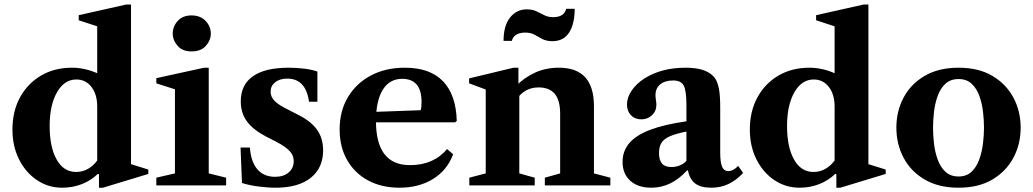

<svg xmlns="http://www.w3.org/2000/svg" viewBox="-20 -842 4691 872"><path d="M262 10.5Q199 10.5 147.8 -24Q96.5 -58.5 66.5 -118.2Q36.5 -178 36.5 -253.5Q36.5 -336.5 71 -399.8Q105.5 -463 166.5 -498.8Q227.5 -534.5 307 -534.5Q364.5 -534.5 421.5 -509.5V-722.5L337.5 -750V-773L553.5 -821.5H575V-96.5L653.5 -72V-52L447.5 10.5H429.5V-50.5L424.5 -52.5Q394 -22.5 352.2 -6Q310.5 10.5 262 10.5ZM325.5 -61Q355 -61 379.5 -75Q404 -89 421.5 -113V-358Q421.5 -413 395.5 -447Q369.5 -481 326.5 -481Q272 -481 238.8 -422.8Q205.5 -364.5 205.5 -270Q205.5 -174 237.2 -117.5Q269 -61 325.5 -61Z M690 0V-35L774.5 -54.5V-436.5L690 -463.5V-487L907 -534.5H928V-54.5L1007 -35V0ZM849.5 -608.5Q808.5 -608.5 786.5 -634Q764.5 -659.5 764.5 -689.5Q764.5 -722 787.2 -747Q810 -772 849.5 -772Q890 -772 913.8 -747Q937.5 -722 937.5 -689.5Q937.5 -659.5 915.2 -634Q893 -608.5 849.5 -608.5Z M1232.5 10.5Q1194.5 10.5 1152 4.8Q1109.5 -1 1079 -11L1072.5 -172H1115Q1119.5 -107.5 1148.8 -73.2Q1178 -39 1229.5 -39Q1268 -39 1291 -58.8Q1314 -78.5 1314 -110.5Q1314 -135.5 1296.2 -155.2Q1278.5 -175 1236 -197.5L1188 -222Q1129 -253 1101.2 -291Q1073.5 -329 1073.5 -381.5Q1073.5 -457 1128.8 -495.8Q1184 -534.5 1291.5 -534.5Q1329.5 -534.5 1364.8 -529.8Q1400 -525 1421.5 -517V-380H1383.5Q1369 -485 1284.5 -485Q1250.5 -485 1229.8 -468.5Q1209 -452 1209 -425.5Q1209 -402 1227.5 -383.2Q1246 -364.5 1291.5 -342.5L1339 -318Q1394.5 -289.5 1421 -251.2Q1447.5 -213 1447.5 -159Q1447.5 -79 1391 -34.2Q1334.5 10.5 1232.5 10.5Z M1794.5 10.5Q1712.5 10.5 1651.2 -22.8Q1590 -56 1556.2 -115.8Q1522.5 -175.5 1522.5 -254Q1522.5 -337.5 1560 -400.5Q1597.5 -463.5 1664.2 -499Q1731 -534.5 1819 -534.5Q1932.5 -534.5 1991.8 -473.2Q2051 -412 2054.5 -293L2047 -286.5H1615V-331.5L1890.5 -341.5Q1894.5 -352 1894.5 -379Q1894.5 -484 1806.5 -484Q1749 -484 1718.2 -434Q1687.5 -384 1687.5 -292Q1687.5 -92 1842 -92Q1949 -92 2010.5 -165L2038 -141.5Q2011.5 -69.5 1947.2 -29.5Q1883 10.5 1794.5 10.5Z M2454.5 0V-35L2524 -54.5V-325.5Q2524 -386.5 2499.5 -415.8Q2475 -445 2426 -445Q2364 -445 2327 -392V-454.5Q2362.5 -490.5 2410.8 -512.5Q2459 -534.5 2518.5 -534.5Q2677.5 -534.5 2677.5 -360.5V-54.5L2752 -35V0ZM2111.5 0V-35L2186 -54.5V-435.5L2110.5 -463.5V-486L2312.5 -534.5H2334.5V-450L2338.5 -445V-54.5L2408.5 -35V0ZM2489 -655Q2461.5 -655 2443.2 -664.8Q2425 -674.5 2407.8 -684.2Q2390.5 -694 2365.5 -694Q2339.5 -694 2323.8 -683.8Q2308 -673.5 2305 -656.5H2267Q2267 -726 2296.8 -762.8Q2326.5 -799.5 2372 -799.5Q2398 -799.5 2416.2 -790.8Q2434.5 -782 2452 -773Q2469.5 -764 2492 -764Q2542 -764 2551.5 -802H2590Q2590 -733.5 2564.8 -694.2Q2539.5 -655 2489 -655Z M2938 10.5Q2877.5 10.5 2842.5 -21Q2807.5 -52.5 2807.5 -107Q2807.5 -156.5 2838.5 -192.5Q2869.5 -228.5 2933.8 -252.8Q2998 -277 3097.5 -291V-363.5Q3097.5 -430.5 3085.2 -453.5Q3073 -476.5 3037 -476.5Q3000 -476.5 2978.5 -458.8Q2957 -441 2957 -410Q2957 -399 2959 -387.8Q2961 -376.5 2961 -366Q2961 -337.5 2941.2 -318.8Q2921.5 -300 2892.5 -300Q2863.5 -300 2845.5 -318.8Q2827.5 -337.5 2827.5 -367.5Q2827.5 -398.5 2848 -429.5Q2868.5 -460.5 2905.5 -485Q2983.5 -534.5 3093 -534.5Q3146.5 -534.5 3179.2 -521.8Q3212 -509 3228.5 -485Q3240 -466.5 3245.5 -437Q3251 -407.5 3251 -352.5V-148.5Q3251 -104.5 3259.5 -84.8Q3268 -65 3288 -65Q3310.5 -65 3332.5 -88.5L3355 -56.5Q3323 -22.5 3288 -6Q3253 10.5 3210.5 10.5Q3162 10.5 3137 -9Q3112 -28.5 3104.5 -68H3100.5Q3063.5 -28 3023.5 -8.8Q2983.5 10.5 2938 10.5ZM3029 -83.5Q3049.5 -83.5 3067 -90.5Q3084.5 -97.5 3097.5 -111.5V-244.5Q3049.5 -235 3022.2 -223Q2995 -211 2984 -193.2Q2973 -175.5 2973 -147.5Q2973 -115 2986.5 -99.2Q3000 -83.5 3029 -83.5Z M3611 10.5Q3548 10.5 3496.8 -24Q3445.5 -58.5 3415.5 -118.2Q3385.5 -178 3385.5 -253.5Q3385.5 -336.5 3420 -399.8Q3454.5 -463 3515.5 -498.8Q3576.5 -534.5 3656 -534.5Q3713.5 -534.5 3770.5 -509.5V-722.5L3686.5 -750V-773L3902.5 -821.5H3924V-96.5L4002.5 -72V-52L3796.5 10.5H3778.5V-50.5L3773.5 -52.5Q3743 -22.5 3701.2 -6Q3659.5 10.5 3611 10.5ZM3674.5 -61Q3704 -61 3728.5 -75Q3753 -89 3770.5 -113V-358Q3770.5 -413 3744.5 -447Q3718.5 -481 3675.5 -481Q3621 -481 3587.8 -422.8Q3554.5 -364.5 3554.5 -270Q3554.5 -174 3586.2 -117.5Q3618 -61 3674.5 -61Z M4333.5 10.5Q4243 10.5 4179.8 -26.5Q4116.5 -63.5 4083.8 -125.5Q4051 -187.5 4051 -262Q4051 -337 4083.8 -398.8Q4116.5 -460.5 4179.8 -497.5Q4243 -534.5 4333.5 -534.5Q4424 -534.5 4486.8 -497.5Q4549.5 -460.5 4582.5 -398.8Q4615.5 -337 4615.5 -262Q4615.5 -187.5 4582.5 -125.5Q4549.5 -63.5 4486.8 -26.5Q4424 10.5 4333.5 10.5ZM4333.5 -40.5Q4369.5 -40.5 4392.2 -61.8Q4415 -83 4427.2 -117Q4439.5 -151 4444.2 -189.2Q4449 -227.5 4449 -262Q4449 -296 4444.5 -334.5Q4440 -373 4427.8 -406.8Q4415.5 -440.5 4392.8 -461.8Q4370 -483 4333.5 -483Q4297 -483 4274 -461.8Q4251 -440.5 4238.8 -406.8Q4226.5 -373 4222 -334.5Q4217.5 -296 4217.5 -262Q4217.5 -227.5 4222 -189.2Q4226.5 -151 4238.8 -117Q4251 -83 4274 -61.8Q4297 -40.5 4333.5 -40.5Z"/></svg>

Font: Libre Caslon Text
Style: Regular
Weight: 400
Designer: Pablo Impallari, Rodrigo Fuenzalida, Katja Schimmel
Foundry: Pablo Impallari, Rodrigo Fuenzalida
Version: Version 2.000